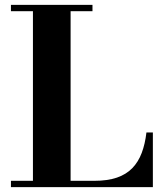

<svg xmlns="http://www.w3.org/2000/svg" viewBox="-20 -770 678 790"><path d="M25 0V-26H115.5V-724H25V-750H360.5V-724H270.5V-26H367.5Q422.5 -26 461 -39.2Q499.5 -52.5 524.2 -78Q549 -103.5 563 -140.5Q577 -177.5 582.5 -225H609V0Z"/></svg>

Font: Bodoni Moda 9pt
Style: Bold
Weight: 700
Designer: Owen Earl
Foundry: indestructible type
Version: Version 2.005